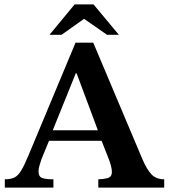

<svg xmlns="http://www.w3.org/2000/svg" viewBox="-20 -857 778 877"><path d="M224 0H2V-38Q29 -38 45.5 -46Q62 -54 76.5 -77.5Q91 -101 110 -147L325 -662H406L630 -131Q651 -82 672.5 -60Q694 -38 730 -38V0H429V-38Q449 -38 470 -43Q491 -48 491 -72Q491 -97 472 -143L444 -214H204L169 -129Q165 -116 160.5 -101.5Q156 -87 156 -74Q156 -51 171.5 -44.5Q187 -38 224 -38ZM221 -262H427L330 -522H326ZM261 -698H206L321 -837H407L523 -698H469L364 -771Z"/></svg>

Font: STIX Two Text SemiBold
Style: Regular
Weight: 600
Designer: Ross Mills, John Hudson & Paul Hanslow, Tiro Typeworks Ltd; with prior portions MicroPress Inc., and Coen Hoffman.
Foundry: Tiro Typeworks Ltd
Version: Version 2.13 b171